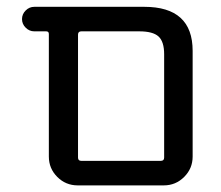

<svg xmlns="http://www.w3.org/2000/svg" viewBox="-20 -567 651 566"><path d="M209 -20.5Q173.8 -20.5 148.9 -45.4Q124 -70.3 124 -105.5V-466.8Q124 -474.6 116.2 -474.6H81.1Q66.4 -474.6 55.7 -485.4Q44.9 -496.1 44.9 -510.7Q44.9 -525.4 55.7 -536.1Q66.4 -546.9 81.1 -546.9H405.3Q547.9 -546.9 547.9 -417V-105.5Q547.9 -70.3 522.9 -45.4Q498 -20.5 462.9 -20.5ZM463.9 -407.2Q463.9 -444.3 447.3 -459.5Q430.7 -474.6 390.6 -474.6H219.7Q210 -474.6 210 -464.8V-102.5Q210 -92.8 219.7 -92.8H454.1Q463.9 -92.8 463.9 -102.5Z"/></svg>

Font: Gen Jyuu GothicX Regular
Style: Regular
Weight: 400
Designer: [Source Han Sans]
Ryoko NISHIZUKA  (kana & ideographs); Paul D. Hunt (Latin, Greek & Cyrillic); Wenlong ZHANG  (bopomofo
Version: Version 1.002.20150607